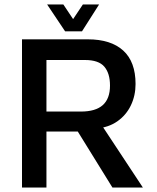

<svg xmlns="http://www.w3.org/2000/svg" viewBox="-20 -844 705 864"><path d="M79 0V-667H375Q479 -667 534.5 -616.5Q590 -566 590 -466Q590 -414 569 -370Q548 -326 508 -298Q468 -270 413 -266L425 -300L623 0H486L301 -299L352 -252H189V0ZM189 -342H344Q410 -342 442.5 -371Q475 -400 475 -459Q475 -514 449.5 -544Q424 -574 362 -574H189ZM273 -703 192 -824H265L309 -758L353 -824H426L349 -703Z"/></svg>

Font: Maven Pro Medium
Style: Regular
Weight: 500
Designer: Joe Prince
Foundry: Joe Prince
Version: Version 2.103